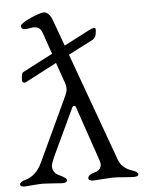

<svg xmlns="http://www.w3.org/2000/svg" viewBox="-52 -747 592 791"><g transform="rotate(-5 244.5 -351.0)"><path d="M20 3C23 3 73 -2 91 -2C107 -2 172 3 174 3C187 3 194 -1 194 -8C194 -15 183 -22 164 -31C145 -39 137 -53 137 -70C137 -77 141 -89 149 -107L242 -305C244 -309 247 -310 249 -310C253 -310 256 -308 257 -304L333 -82C336 -74 338 -67 338 -62C338 -46 329 -35 311 -30C292 -25 282 -17 282 -8C282 -1 289 3 302 3C312 3 371 -2 385 -2C404 -2 454 3 469 3C482 3 489 0 489 -6C489 -13 481 -19 466 -24C437 -33 419 -49 410 -73L247 -522L348 -574C360 -580 366 -594 366 -616C366 -621 364 -623 359 -623C355 -623 349 -621 341 -617L233 -561L192 -673C187 -687 174 -705 158 -705C143 -705 60 -673 60 -656C60 -648 66 -643 76 -643C89 -643 104 -647 112 -647C134 -647 142 -636 149 -616L178 -532L53 -467C48 -464 45 -453 45 -432C45 -428 49 -423 55 -423C56 -423 58 -423 59 -424L191 -493L217 -418C223 -403 225 -393 225 -384C225 -374 221 -363 212 -344L94 -91C77 -54 53 -32 23 -24C8 -20 0 -14 0 -7C0 0 7 3 20 3Z"/></g></svg>

Font: EB Garamond
Style: Regular
Weight: 400
Designer: Georg Duffner and Octavio Pardo
Foundry: Georg Duffner
Version: Version 1.000;PS 001.000;hotconv 1.0.88;makeotf.lib2.5.64775